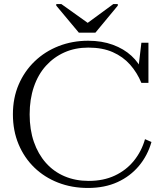

<svg xmlns="http://www.w3.org/2000/svg" viewBox="-20 -922 815 952"><path d="M371 -760H453L564 -894V-902H542L403 -800H427L284 -902H259V-894ZM418 -686Q353 -686 300 -662.5Q247 -639 208 -596Q169 -553 148 -491.5Q127 -430 127 -355Q127 -279 148 -218.5Q169 -158 207.5 -114.5Q246 -71 300 -48Q354 -25 420 -25Q493 -25 549.5 -51.5Q606 -78 644 -125Q682 -172 699 -232L731 -218Q712 -151 669 -99.5Q626 -48 562.5 -19Q499 10 416 10Q336 10 268 -16.5Q200 -43 150 -91.5Q100 -140 72 -207Q44 -274 44 -355Q44 -436 72.5 -502.5Q101 -569 152 -618Q203 -667 271 -693.5Q339 -720 417 -720Q485 -720 539.5 -700Q594 -680 631.5 -645.5Q669 -611 688 -566L665 -575L681 -710H716V-511H681Q660 -562 625 -601.5Q590 -641 539 -663.5Q488 -686 418 -686Z"/></svg>

Font: Roboto Serif 120pt Expanded Light
Style: Regular
Weight: 300
Width: 7
Designer: Greg Gazdowicz
Foundry: Commercial Type
Version: Version 1.008